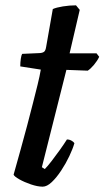

<svg xmlns="http://www.w3.org/2000/svg" viewBox="-20 -700 392 720"><path d="M140 0Q121 0 96 -8.5Q71 -17 52.5 -27.5Q34 -38 31 -45Q44 -92 57 -138Q70 -184 81.5 -228Q93 -272 103 -311Q113 -350 121 -382.5Q129 -415 133 -439L56 -451Q56 -466 58 -479.5Q60 -493 63 -498L130 -501Q141 -502 146 -506.5Q151 -511 153 -524L178 -666Q191 -672 216 -676Q241 -680 265 -680L279 -663L241 -500H342L352 -487Q345 -472 332.5 -457Q320 -442 309 -435L229 -438L137 -73L148 -66Q158 -76 173.5 -96Q189 -116 205 -138.5Q221 -161 231 -177Q241 -177 249 -172Q257 -167 259 -163Q253 -142 240 -114.5Q227 -87 209.5 -60.5Q192 -34 174 -17Q156 0 140 0Z"/></svg>

Font: Texturina 12pt SemiBold
Style: Italic
Weight: 600
Italic angle: -11°
Version: Version 1.002